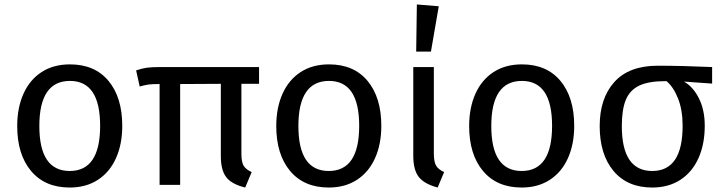

<svg xmlns="http://www.w3.org/2000/svg" viewBox="-20 -827 3233 859"><path d="M527 -264Q527 -182 499 -119.5Q471 -57 418 -22.5Q365 12 292 12Q181 12 119 -62Q57 -136 57 -263Q57 -345 85 -407.5Q113 -470 166 -504.5Q219 -539 293 -539Q404 -539 465.5 -465Q527 -391 527 -264ZM156 -263Q156 -62 292 -62Q428 -62 428 -264Q428 -465 293 -465Q156 -465 156 -263Z M1060 -452V-140Q1060 -102 1070 -85.5Q1080 -69 1106 -57L1077 12Q1016 -3 992 -34.5Q968 -66 968 -129V-452L786 -451V0H694V-451Q662 -451 646 -449Q630 -447 605 -440L589 -512Q615 -521 636.5 -524Q658 -527 696 -527H1139V-452Z M1686 -264Q1686 -182 1658 -119.5Q1630 -57 1577 -22.5Q1524 12 1451 12Q1340 12 1278 -62Q1216 -136 1216 -263Q1216 -345 1244 -407.5Q1272 -470 1325 -504.5Q1378 -539 1452 -539Q1563 -539 1624.5 -465Q1686 -391 1686 -264ZM1315 -263Q1315 -62 1451 -62Q1587 -62 1587 -264Q1587 -465 1452 -465Q1315 -465 1315 -263Z M1921 -141Q1921 -103 1931 -86Q1941 -69 1967 -57L1938 12Q1878 -4 1853.5 -35.5Q1829 -67 1829 -130V-527H1921ZM1943 -799 1908 -596H1842L1845 -807Z M2549 -264Q2549 -182 2521 -119.5Q2493 -57 2440 -22.5Q2387 12 2314 12Q2203 12 2141 -62Q2079 -136 2079 -263Q2079 -345 2107 -407.5Q2135 -470 2188 -504.5Q2241 -539 2315 -539Q2426 -539 2487.5 -465Q2549 -391 2549 -264ZM2178 -263Q2178 -62 2314 -62Q2450 -62 2450 -264Q2450 -465 2315 -465Q2178 -465 2178 -263Z M3166 -453 3040 -462Q3081 -439 3107 -387Q3133 -335 3133 -264Q3133 -182 3105 -119.5Q3077 -57 3024 -22.5Q2971 12 2898 12Q2787 12 2725 -62Q2663 -136 2663 -263Q2663 -387 2728.5 -460Q2794 -533 2923 -533Q3030 -533 3166 -527ZM3034 -264Q3034 -335 3013.5 -386.5Q2993 -438 2962 -464H2957Q2882 -464 2840 -444Q2798 -424 2780 -380.5Q2762 -337 2762 -263Q2762 -62 2898 -62Q3034 -62 3034 -264Z"/></svg>

Font: FiraGO
Style: Regular
Weight: 400
Designer: bBox Type
Foundry: bBox Type GmbH
Version: Version 1.001;April 20, 2020;FontCreator 12.0.0.2555 64-bit